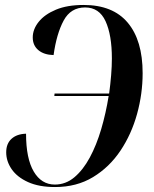

<svg xmlns="http://www.w3.org/2000/svg" viewBox="-20 -744 619 774"><path d="M202 10Q137 10 93 -10Q49 -30 27 -62Q5 -94 5 -130Q5 -165 26.5 -184.5Q48 -204 85 -205Q85 -105 116 -52.5Q147 0 201 0Q245 0 280 -29.5Q315 -59 342 -109Q369 -159 388 -223.5Q407 -288 418 -357H199L200 -367H420Q425 -404 428 -440.5Q431 -477 431 -508Q431 -603 405.5 -658.5Q380 -714 323 -714Q265 -714 236.5 -661Q208 -608 196 -522Q157 -523 134.5 -542Q112 -561 112 -593Q112 -626 136 -656Q160 -686 205.5 -705Q251 -724 317 -724Q435 -724 495 -652.5Q555 -581 555 -449Q555 -366 532.5 -284.5Q510 -203 465.5 -136.5Q421 -70 355 -30Q289 10 202 10Z"/></svg>

Font: Noto Serif Display Condensed SemiBold
Style: Italic
Weight: 600
Width: 3
Italic angle: -12°
Designer: Monotype Design Team
Foundry: Monotype Imaging Inc.
Version: Version 2.009